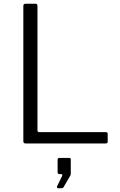

<svg xmlns="http://www.w3.org/2000/svg" viewBox="-20 -762 636 1020"><path d="M104 -730Q104 -742 115 -742H169Q179 -742 179 -730V-70Q179 -60 189 -60H542Q552 -60 552 -51V-9Q552 -5 550 -2.5Q548 0 542 0H116Q109 0 106.5 -3Q104 -6 104 -12V-730ZM288 238Q285 238 283.5 234.5Q282 231 283 228L309 175Q312 169 311 166Q310 163 305 163H296Q286 163 286 152V87Q286 77 295 77H348Q356 77 356 85V163Q356 164 355 166.5Q354 169 354 170L319 230Q317 235 313.5 236.5Q310 238 302 238Z"/></svg>

Font: Libre Franklin Light
Style: Regular
Weight: 300
Designer: Pablo Impallari, Rodrigo Fuenzalida, Nhung Nguyen
Foundry: Impallari Type
Version: Version 3.000